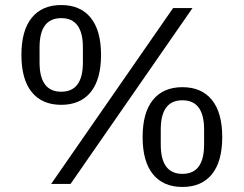

<svg xmlns="http://www.w3.org/2000/svg" viewBox="-20 -730 967 762"><path d="M183 0 667 -698H744L260 0ZM223 -314Q147 -314 106 -364.5Q65 -415 65 -512Q65 -609 106 -659.5Q147 -710 223 -710Q299 -710 340 -659.5Q381 -609 381 -512Q381 -415 340 -364.5Q299 -314 223 -314ZM223 -366Q309 -366 309 -482V-542Q309 -658 223 -658Q137 -658 137 -542V-482Q137 -366 223 -366ZM704 12Q628 12 587 -38.5Q546 -89 546 -186Q546 -283 587 -333.5Q628 -384 704 -384Q780 -384 821 -333.5Q862 -283 862 -186Q862 -89 821 -38.5Q780 12 704 12ZM704 -40Q790 -40 790 -156V-216Q790 -332 704 -332Q618 -332 618 -216V-156Q618 -40 704 -40Z"/></svg>

Font: IBM Plex Thai
Style: Regular
Weight: 400
Designer: Mike Abbink, Paul van der Laan, Pieter van Rosmalen, Ben Mitchell, Mark Frömberg
Foundry: Bold Monday
Version: Version 1.0